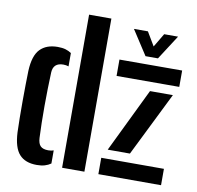

<svg xmlns="http://www.w3.org/2000/svg" viewBox="-87 -890 1012 988"><g transform="rotate(10 419.0 -396.0)"><path d="M299.5 0V-800H416V0ZM42 -139Q41 -172 40.2 -214.8Q39.5 -257.5 39.8 -302.5Q40 -347.5 40.5 -388.8Q41 -430 42 -461Q45.5 -541 78.2 -574.8Q111 -608.5 170 -608.5Q194 -608.5 211 -603.5Q228 -598.5 241.5 -589V-519.5Q228.5 -524 214 -524Q161.5 -524 159 -473.5Q155.5 -389 155.2 -297Q155 -205 158.5 -131Q160 -101.5 172.8 -88.8Q185.5 -76 213.5 -76Q229.5 -76 241.5 -80.5V-12Q227.5 -2 209.8 3.2Q192 8.5 168 8.5Q107.5 8.5 76.8 -25.8Q46 -60 42 -139ZM493.5 -514V-599.5L821 -600V-514.5ZM514.5 -132.5 676.5 -467H796L630.5 -132.5ZM489 0V-85.5H816.5V0ZM622.5 -640 539.5 -768H612.5L655 -696.5L697.5 -768H770L687.5 -640Z"/></g></svg>

Font: Big Shoulders Stencil Text
Style: Bold
Weight: 700
Designer: Patric King
Foundry: XO Type Co
Version: Version 1.000